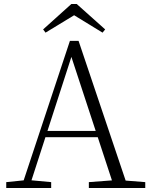

<svg xmlns="http://www.w3.org/2000/svg" viewBox="-20 -933 747 953"><path d="M361 -913 502 -787 489 -771 324 -872H372L206 -771L194 -787L334 -913ZM11 0V-29L109 -39H126L234 -29V0ZM85 0 327 -730H370L616 0H548L324 -682H344L340 -668L124 0ZM192 -252 194 -283H493L495 -252ZM421 0V-29L554 -39H574L701 -29V0Z"/></svg>

Font: Noto Serif KR ExtraLight ExtraLight
Style: Regular
Weight: 250
Version: Version 2.003-H1;hotconv 1.1.1;makeotfexe 2.6.0